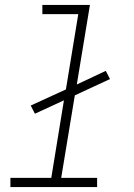

<svg xmlns="http://www.w3.org/2000/svg" viewBox="-20 -755 540 775"><path d="M22 0V-37H187L238 -350L121 -296L104 -329L246 -394L296 -698H151V-735H343L290 -414L407 -469L424 -436L282 -370L227 -37H372V0Z"/></svg>

Font: Iosevka Slab XLtObl
Style: Regular
Weight: 200
Italic angle: -9°
Monospace: yes
Designer: Belleve Invis
Foundry: Belleve Invis
Version: Version 11.1.1; ttfautohint (v1.8.3)